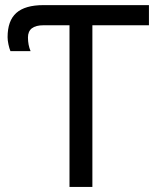

<svg xmlns="http://www.w3.org/2000/svg" viewBox="-20 -734 616 754"><path d="M150.9 -634.8Q89.8 -634.8 89.8 -586.9Q89.8 -557.1 100.1 -533.2H21Q16.6 -543.5 13.2 -559.6Q9.8 -575.7 9.8 -587.9Q9.8 -652.8 44.2 -683.3Q78.6 -713.9 150.9 -713.9H564.9V-634.8H342.8V0H252.9V-634.8Z"/></svg>

Font: NotoSans
Style: Regular
Weight: 400
Designer: Monotype Design team
Foundry: Monotype Imaging Inc.
Version: Version 1.04; ttfautohint (v1.4.1)